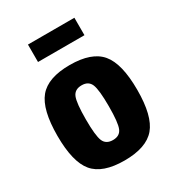

<svg xmlns="http://www.w3.org/2000/svg" viewBox="-170 -791 827 906"><g transform="rotate(-30 243.5 -338.0)"><path d="M374 -594H121V-689H374ZM461 -246Q461 -104 411.5 -45.5Q362 13 243 13Q124 13 75 -45.5Q26 -104 26 -246Q26 -389 75 -448Q124 -507 243 -507Q362 -507 411.5 -448Q461 -389 461 -246ZM244 -396Q206 -396 193.5 -366Q181 -336 181 -246Q181 -158 193.5 -128Q206 -98 244 -98Q281 -98 293.5 -127.5Q306 -157 306 -246Q306 -336 293.5 -366Q281 -396 244 -396Z"/></g></svg>

Font: exo2condensed_b
Style: Bold
Weight: 700
Width: 3
Designer: Natanael Gama
Version: Version 1.001;PS 001.001;hotconv 1.0.70;makeotf.lib2.5.58329